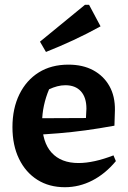

<svg xmlns="http://www.w3.org/2000/svg" viewBox="-20 -771 535 802"><path d="M251 11Q185 11 136 -20Q87 -51 59.5 -107.5Q32 -164 32 -240Q32 -318 61 -377Q90 -436 142 -468.5Q194 -501 266 -501Q326 -501 369.5 -477.5Q413 -454 437 -411.5Q461 -369 460 -310L458 -246Q392 -234 336.5 -226.5Q281 -219 227 -214.5Q173 -210 112 -207L113 -277L339 -278L341 -317Q341 -364 318 -389.5Q295 -415 253 -415Q236 -415 219 -410.5Q202 -406 185 -398Q171 -365 163.5 -330Q156 -295 156 -261Q156 -177 195.5 -133.5Q235 -90 308 -90Q371 -90 454 -122L464 -98Q420 -45 365.5 -17Q311 11 251 11ZM172 -554 147 -597 335 -751H352L400 -661Q344 -630 287 -603.5Q230 -577 172 -554Z"/></svg>

Font: Piazzolla 24pt
Style: Bold
Weight: 700
Designer: Juan Pablo del Peral
Foundry: Huerta Tipografica
Version: Version 2.005